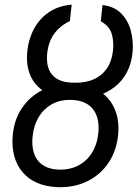

<svg xmlns="http://www.w3.org/2000/svg" viewBox="-20 -781 582 812"><path d="M282.7 -426.8H290.5Q336.9 -424.8 373.8 -409.4Q410.6 -394 435.5 -366.5Q460.4 -338.9 472.2 -300.8Q483.9 -262.7 480 -215.3Q474.1 -146.5 440.7 -95.2Q407.2 -43.9 352.5 -16.1Q297.9 11.7 229 10.7L221.2 10.3Q173.3 8.3 136.7 -7.8Q100.1 -23.9 75.7 -52.5Q51.3 -81.1 40.5 -120.1Q29.8 -159.2 33.7 -206.5Q39.1 -274.4 73 -324.2Q106.9 -374 161.1 -400.9Q215.3 -427.7 282.7 -426.8ZM287.1 -358.4H279.3Q232.9 -359.4 198.5 -339.8Q164.1 -320.3 143.6 -285.9Q123 -251.5 118.2 -206.5Q114.7 -176.8 119.1 -151.6Q123.5 -126.5 136.2 -107.4Q148.9 -88.4 170.7 -77.1Q192.4 -65.9 223.6 -64L231 -63.5Q277.8 -63 313 -82Q348.1 -101.1 369.4 -135.5Q390.6 -169.9 395.5 -215.3Q398.9 -245.6 394.3 -271Q389.6 -296.4 376.2 -315.4Q362.8 -334.5 340.6 -345.5Q318.4 -356.4 287.1 -358.4ZM299.3 -431.2Q342.8 -430.7 376.5 -445.6Q410.2 -460.4 431.2 -490.2Q452.1 -520 457.5 -564.5Q462.4 -604 452.6 -637.5Q442.9 -670.9 406.2 -690.9L413.6 -759.8Q462.9 -753.9 492.2 -724.4Q521.5 -694.8 533 -652.1Q544.4 -609.4 541 -564.5Q537.1 -514.2 517.1 -476.1Q497.1 -438 464.1 -412.6Q431.2 -387.2 388.7 -374.8Q346.2 -362.3 298.3 -362.8H281.2Q237.3 -364.3 201.4 -377.4Q165.5 -390.6 140.4 -415Q115.2 -439.5 103.3 -474.9Q91.3 -510.3 94.7 -556.6Q99.1 -611.3 122.3 -656.2Q145.5 -701.2 186.3 -729Q227.1 -756.8 283.2 -761.2L275.4 -691.9Q232.4 -670.9 208.7 -637.5Q185.1 -604 179.7 -556.2Q176.8 -527.3 181.6 -504.6Q186.5 -481.9 199.5 -466.1Q212.4 -450.2 233.4 -441.4Q254.4 -432.6 283.2 -431.6Z"/></svg>

Font: Roboto Condensed
Style: Italic
Weight: 400
Italic angle: -12°
Designer: Christian Robertson
Foundry: Google
Version: Version 3.0